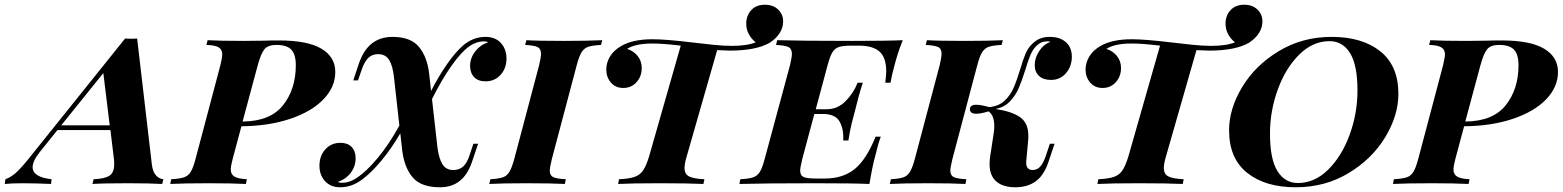

<svg xmlns="http://www.w3.org/2000/svg" viewBox="-111 -778 6609 812"><path d="M580 -20 575 0Q524 -3 430 -3Q328 -3 280 0L285 -20Q332 -22 352 -35Q372 -48 372 -84Q372 -97 371 -104L356 -228H132L58 -136Q27 -97 27 -71Q27 -29 107 -20L105 0Q39 -3 -17 -3Q-61 -3 -91 0L-88 -20Q-61 -30 -36.5 -54Q-12 -78 28 -129L418 -615L444 -614L469 -615L531 -84Q535 -51 549 -36Q563 -21 580 -20ZM353 -248 326 -469 148 -248Z M873 -106Q865 -76 865 -61Q865 -41 880 -31.5Q895 -22 933 -20L929 0Q869 -3 773 -3Q663 -3 609 0L613 -20Q649 -22 667 -28Q685 -34 695.5 -51Q706 -68 716 -106L821 -502Q822 -508 825.5 -523.5Q829 -539 829 -548Q829 -568 814 -577.5Q799 -587 762 -588L767 -608Q819 -605 919 -605L1007 -606Q1028 -607 1068 -607Q1190 -607 1248.5 -572Q1307 -537 1307 -474Q1307 -410 1257 -358Q1207 -306 1116.5 -275.5Q1026 -245 910 -244ZM915 -264Q1032 -265 1086 -333Q1140 -401 1140 -502Q1140 -548 1121 -568Q1102 -588 1058 -588Q1023 -588 1008 -570.5Q993 -553 979 -502Z M2031 -531Q2031 -489 2006 -461.5Q1981 -434 1942 -434Q1911 -434 1894 -452Q1877 -470 1877 -501Q1878 -534 1899 -561Q1920 -588 1953 -599Q1948 -603 1936 -603Q1902 -603 1871 -580Q1838 -556 1797.5 -498.5Q1757 -441 1716 -359L1739 -155Q1745 -108 1760 -83.5Q1775 -59 1806 -59Q1832 -59 1848 -74Q1864 -89 1874 -119L1891 -170H1911L1885 -93Q1849 14 1750 14Q1670 14 1634.5 -27.5Q1599 -69 1590 -142L1582 -214Q1546 -152 1503.5 -100.5Q1461 -49 1422 -20Q1378 14 1328 14Q1287 14 1263.5 -12Q1240 -38 1240 -77Q1240 -119 1265 -146.5Q1290 -174 1329 -174Q1359 -174 1376 -156.5Q1393 -139 1393 -109Q1393 -75 1372.5 -47.5Q1352 -20 1318 -9Q1323 -5 1335 -5Q1369 -5 1401 -28Q1439 -53 1486.5 -110Q1534 -167 1578 -247L1555 -453Q1550 -499 1535 -524Q1520 -549 1488 -549Q1463 -549 1447 -533.5Q1431 -518 1420 -487L1403 -438H1383L1406 -507Q1426 -566 1461.5 -594Q1497 -622 1549 -622Q1626 -622 1661 -579.5Q1696 -537 1704 -466L1712 -393Q1744 -456 1780.5 -508Q1817 -560 1849 -587Q1891 -622 1942 -622Q1984 -622 2007.5 -596Q2031 -570 2031 -531Z M2214 -57Q2214 -36 2228.5 -29Q2243 -22 2282 -20L2278 0Q2221 -3 2115 -3Q2010 -3 1958 0L1963 -20Q1998 -22 2015.5 -28Q2033 -34 2043.5 -51.5Q2054 -69 2064 -106L2169 -502Q2177 -536 2177 -550Q2177 -572 2162.5 -579Q2148 -586 2110 -588L2115 -608Q2164 -605 2272 -605Q2372 -605 2436 -608L2431 -588Q2394 -586 2376.5 -580Q2359 -574 2348.5 -557Q2338 -540 2328 -502L2223 -106Q2214 -68 2214 -57Z M3201 -688Q3201 -635 3144 -597Q3086 -564 2976 -564Q2960 -564 2922 -566L2793 -116Q2784 -86 2784 -67Q2784 -42 2803 -32Q2822 -22 2868 -20L2864 0Q2800 -3 2679 -3Q2560 -3 2503 0L2507 -20Q2550 -22 2573 -30Q2596 -38 2609 -57.5Q2622 -77 2634 -116L2768 -585Q2692 -594 2649 -594Q2575 -594 2541 -571Q2568 -563 2585.5 -541.5Q2603 -520 2603 -490Q2603 -455 2581 -430.5Q2559 -406 2525 -406Q2492 -406 2472.5 -429Q2453 -452 2453 -484Q2453 -512 2468.5 -538.5Q2484 -565 2517 -584Q2566 -612 2649 -612Q2705 -612 2821 -598Q2863 -593 2906 -588.5Q2949 -584 2983 -584Q3049 -584 3085 -599Q3068 -612 3056.5 -632.5Q3045 -653 3045 -678Q3045 -712 3066 -735Q3087 -758 3124 -758Q3159 -758 3180 -737.5Q3201 -717 3201 -688Z M3707 -608Q3685 -554 3670 -494Q3661 -462 3655 -428H3633Q3637 -462 3637 -475Q3637 -535 3608.5 -560Q3580 -585 3521 -585H3490Q3455 -585 3437.5 -579.5Q3420 -574 3409.5 -557Q3399 -540 3389 -502L3339 -316H3385Q3431 -316 3464.5 -349.5Q3498 -383 3516 -428H3538Q3521 -377 3504 -306Q3497 -281 3490.5 -254.5Q3484 -228 3477 -184H3455Q3458 -231 3440 -263.5Q3422 -296 3370 -296H3333L3282 -106Q3273 -68 3273 -57Q3273 -36 3287.5 -29.5Q3302 -23 3340 -23H3377Q3454 -23 3503.5 -63Q3553 -103 3592 -200H3614Q3602 -168 3592 -124Q3579 -79 3566 0Q3498 -3 3337 -3Q3124 -3 3016 0L3020 -20Q3056 -22 3074 -28Q3092 -34 3102.5 -51Q3113 -68 3123 -106L3230 -502Q3238 -536 3238 -550Q3238 -572 3223.5 -579Q3209 -586 3171 -588L3176 -608Q3283 -605 3496 -605Q3643 -605 3707 -608Z M4422 -538Q4422 -498 4397.5 -469Q4373 -440 4334 -440Q4301 -440 4283 -457Q4265 -474 4265 -503Q4265 -533 4284 -562Q4303 -591 4332 -601Q4328 -603 4319 -603Q4301 -603 4289 -596.5Q4277 -590 4264 -575Q4253 -561 4244.5 -539.5Q4236 -518 4226 -485Q4211 -437 4197.5 -405.5Q4184 -374 4160 -349Q4136 -324 4099 -317Q4168 -307 4203 -282.5Q4238 -258 4238 -204Q4238 -190 4237 -182L4229 -94Q4228 -77 4235 -68Q4242 -59 4256 -59Q4275 -59 4288 -73Q4301 -87 4312 -119L4329 -170H4349L4323 -93Q4304 -36 4269 -11Q4234 14 4183 14Q4131 14 4102.5 -10.5Q4074 -35 4074 -86Q4074 -101 4077 -119L4091 -211Q4094 -229 4094 -244Q4094 -290 4070 -307Q4037 -297 4018 -297Q3991 -297 3991 -316Q3991 -335 4018 -335Q4037 -335 4073 -325Q4113 -329 4137.5 -352Q4162 -375 4175.5 -406Q4189 -437 4204 -486Q4215 -524 4225 -548Q4235 -572 4249 -587Q4268 -607 4286.5 -614.5Q4305 -622 4329 -622Q4372 -622 4397 -599.5Q4422 -577 4422 -538ZM3908 -57Q3908 -36 3922.5 -29Q3937 -22 3976 -20L3972 0Q3917 -3 3815 -3Q3706 -3 3652 0L3657 -20Q3692 -22 3709.5 -28Q3727 -34 3737.5 -51.5Q3748 -69 3758 -106L3863 -502Q3871 -536 3871 -550Q3871 -572 3856.5 -579Q3842 -586 3804 -588L3809 -608Q3860 -605 3972 -605Q4069 -605 4130 -608L4125 -588Q4088 -586 4070.5 -580Q4053 -574 4042.5 -557Q4032 -540 4022 -502L3917 -106Q3908 -68 3908 -57Z M5228 -688Q5228 -635 5171 -597Q5113 -564 5003 -564Q4987 -564 4949 -566L4820 -116Q4811 -86 4811 -67Q4811 -42 4830 -32Q4849 -22 4895 -20L4891 0Q4827 -3 4706 -3Q4587 -3 4530 0L4534 -20Q4577 -22 4600 -30Q4623 -38 4636 -57.5Q4649 -77 4661 -116L4795 -585Q4719 -594 4676 -594Q4602 -594 4568 -571Q4595 -563 4612.5 -541.5Q4630 -520 4630 -490Q4630 -455 4608 -430.5Q4586 -406 4552 -406Q4519 -406 4499.5 -429Q4480 -452 4480 -484Q4480 -512 4495.5 -538.5Q4511 -565 4544 -584Q4593 -612 4676 -612Q4732 -612 4848 -598Q4890 -593 4933 -588.5Q4976 -584 5010 -584Q5076 -584 5112 -599Q5095 -612 5083.5 -632.5Q5072 -653 5072 -678Q5072 -712 5093 -735Q5114 -758 5151 -758Q5186 -758 5207 -737.5Q5228 -717 5228 -688Z M5087 -227Q5087 -318 5142.5 -410Q5198 -502 5297.5 -562Q5397 -622 5521 -622Q5650 -622 5726.5 -561Q5803 -500 5803 -381Q5803 -290 5747.5 -198Q5692 -106 5592.5 -46Q5493 14 5369 14Q5240 14 5163.5 -47Q5087 -108 5087 -227ZM5260 -213Q5260 -105 5291.5 -54.5Q5323 -4 5378 -4Q5449 -4 5506.5 -61Q5564 -118 5597 -208.5Q5630 -299 5630 -395Q5630 -503 5598.5 -553.5Q5567 -604 5512 -604Q5441 -604 5383.5 -547Q5326 -490 5293 -399.5Q5260 -309 5260 -213Z M6044 -106Q6036 -76 6036 -61Q6036 -41 6051 -31.5Q6066 -22 6104 -20L6100 0Q6040 -3 5944 -3Q5834 -3 5780 0L5784 -20Q5820 -22 5838 -28Q5856 -34 5866.5 -51Q5877 -68 5887 -106L5992 -502Q5993 -508 5996.5 -523.5Q6000 -539 6000 -548Q6000 -568 5985 -577.5Q5970 -587 5933 -588L5938 -608Q5990 -605 6090 -605L6178 -606Q6199 -607 6239 -607Q6361 -607 6419.5 -572Q6478 -537 6478 -474Q6478 -410 6428 -358Q6378 -306 6287.5 -275.5Q6197 -245 6081 -244ZM6086 -264Q6203 -265 6257 -333Q6311 -401 6311 -502Q6311 -548 6292 -568Q6273 -588 6229 -588Q6194 -588 6179 -570.5Q6164 -553 6150 -502Z"/></svg>

Font: Playfair Display SC
Style: Bold Italic
Weight: 700
Italic angle: -14°
Designer: Claus Eggers Sørensen
Foundry: Claus Eggers Sørensen
Version: Version 1.200; ttfautohint (v1.6)